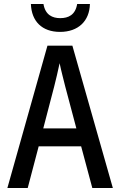

<svg xmlns="http://www.w3.org/2000/svg" viewBox="-20 -943 603 963"><path d="M281 -783C373 -783 429 -838 431 -923H367C358 -868 323 -852 282 -852C243 -852 207 -868 198 -923H135C138 -836 191 -783 281 -783ZM17 0H119L174 -209H387L443 0H546L343 -714H218ZM252 -510C260 -542 271 -587 279 -626C287 -587 299 -543 307 -510L363 -299H197Z"/></svg>

Font: Noto Sans Mono SemiCondensed Medium
Style: Regular
Weight: 500
Width: 4
Designer: Monotype Design Team
Foundry: Monotype Imaging Inc.
Version: Version 2.014